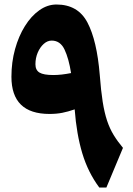

<svg xmlns="http://www.w3.org/2000/svg" viewBox="-20 -840 595 860"><path d="M530.8 -177.7 456.5 0H424.8Q374.5 -67.4 348.6 -153.3Q322.8 -239.3 314.5 -350.1Q284.7 -339.8 258.8 -334.7Q232.9 -329.6 201.7 -329.6Q31.2 -329.6 31.2 -496.1Q31.2 -561.5 47.4 -619.9Q63.5 -678.2 91.6 -723.1Q119.6 -768.1 156 -793.9Q192.4 -819.8 232.9 -819.8Q329.1 -819.8 371.6 -739.3Q414.1 -658.7 426.8 -504.9Q432.1 -434.1 439.9 -384.5Q447.8 -335 459.7 -299.3Q471.7 -263.7 489 -235.4Q506.3 -207 530.8 -177.7ZM298.3 -512.7Q288.1 -578.1 269 -618.2Q250 -658.2 211.4 -658.2Q192.4 -658.2 175.8 -643.3Q159.2 -628.4 148.9 -604.2Q138.7 -580.1 138.7 -552.2Q138.7 -525.9 157 -514.9Q175.3 -503.9 218.8 -503.9Q254.4 -503.9 298.3 -512.7Z"/></svg>

Font: Pinar-FD ExtraBold
Style: Regular
Weight: 800
Designer: Amin Abedi
Version: Version 3.000